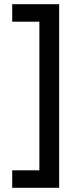

<svg xmlns="http://www.w3.org/2000/svg" viewBox="-20 -769 377 912"><path d="M38 123V40H167V-666H38V-749H261V123Z"/></svg>

Font: sheba-seeBold
Style: Regular
Weight: 600
Designer: Mohamed Galeb, the designers
Foundry: Kief Type Foundry
Version: Version 2.010; ttfautohint (v1.5.33-1714) -l 8 -r 50 -G 200 